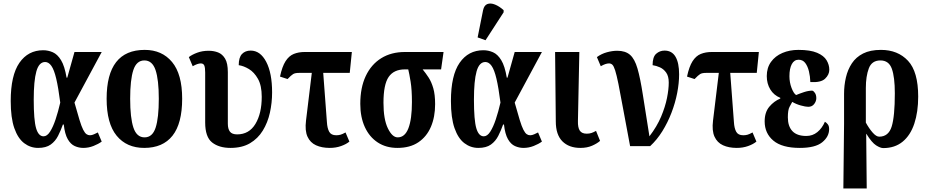

<svg xmlns="http://www.w3.org/2000/svg" viewBox="-20 -832 5280 1093"><path d="M197 10Q153 10 117.5 -17Q82 -44 61.5 -102.5Q41 -161 41 -257Q41 -403 90.5 -474.5Q140 -546 226 -546Q254 -546 280.5 -534.5Q307 -523 327.5 -489.5Q348 -456 359 -390H363L404 -536H559L404 -248Q421 -187 432.5 -149.5Q444 -112 453.5 -93.5Q463 -75 472 -68.5Q481 -62 492 -62Q503 -62 515 -67.5Q527 -73 537 -78L559 -26Q540 -12 512 -1Q484 10 454 10Q429 10 405.5 -0.5Q382 -11 365.5 -40Q349 -69 343 -123H338Q326 -89 310.5 -58.5Q295 -28 268.5 -9Q242 10 197 10ZM228 -56Q248 -56 265 -82.5Q282 -109 296.5 -152.5Q311 -196 323 -248Q312 -334 300 -384.5Q288 -435 272.5 -457Q257 -479 237 -479Q202 -479 187 -425.5Q172 -372 172 -265Q172 -148 185.5 -102Q199 -56 228 -56Z M801 10Q701 10 644 -59.5Q587 -129 587 -270Q587 -548 804 -548Q902 -548 959.5 -479Q1017 -410 1017 -270Q1017 -129 962 -59.5Q907 10 801 10ZM803 -50Q848 -50 866 -105.5Q884 -161 884 -270Q884 -378 865.5 -433Q847 -488 802 -488Q757 -488 739 -433Q721 -378 721 -270Q721 -161 739.5 -105.5Q758 -50 803 -50Z M1292 10Q1227 10 1187.5 -21Q1148 -52 1148 -135V-419Q1148 -447 1143 -459Q1138 -471 1123 -471Q1114 -471 1102.5 -467Q1091 -463 1077 -455L1055 -507Q1073 -521 1102.5 -532Q1132 -543 1168 -543Q1197 -543 1221.5 -533.5Q1246 -524 1261.5 -498Q1277 -472 1277 -421V-128Q1277 -98 1289 -82.5Q1301 -67 1330 -67Q1398 -67 1434 -126.5Q1470 -186 1470 -281Q1470 -345 1448.5 -383Q1427 -421 1397 -439Q1367 -457 1339 -461Q1339 -505 1357.5 -524.5Q1376 -544 1407 -544Q1462 -544 1495.5 -480Q1529 -416 1529 -306Q1529 -247 1516.5 -190.5Q1504 -134 1476 -88.5Q1448 -43 1403 -16.5Q1358 10 1292 10Z M1857 10Q1812 10 1779 -5Q1746 -20 1730.5 -54Q1715 -88 1722 -145L1755 -417H1682Q1660 -417 1649 -410.5Q1638 -404 1617 -382L1574 -396Q1586 -453 1605.5 -483.5Q1625 -514 1652.5 -525Q1680 -536 1714 -536H1983L1971 -417H1820L1841 -137Q1843 -102 1854 -82Q1865 -62 1894 -62Q1907 -62 1918 -65Q1929 -68 1947 -78L1969 -26Q1951 -11 1921.5 -0.5Q1892 10 1857 10Z M2242 10Q2178 10 2130.5 -21Q2083 -52 2057 -108.5Q2031 -165 2031 -241Q2031 -333 2062 -399Q2093 -465 2150 -500.5Q2207 -536 2285 -536H2505L2491 -437H2386Q2404 -415 2420 -390.5Q2436 -366 2446.5 -330Q2457 -294 2457 -239Q2457 -166 2433 -110Q2409 -54 2361.5 -22Q2314 10 2242 10ZM2244 -50Q2285 -50 2305 -102Q2325 -154 2325 -251Q2325 -321 2317.5 -367Q2310 -413 2304 -437H2285Q2222 -437 2192.5 -394Q2163 -351 2163 -247Q2163 -153 2188 -101.5Q2213 -50 2244 -50Z M2703 10Q2659 10 2623.5 -17Q2588 -44 2567.5 -102.5Q2547 -161 2547 -257Q2547 -403 2596.5 -474.5Q2646 -546 2732 -546Q2760 -546 2786.5 -534.5Q2813 -523 2833.5 -489.5Q2854 -456 2865 -390H2869L2910 -536H3065L2910 -248Q2927 -187 2938.5 -149.5Q2950 -112 2959.5 -93.5Q2969 -75 2978 -68.5Q2987 -62 2998 -62Q3009 -62 3021 -67.5Q3033 -73 3043 -78L3065 -26Q3046 -12 3018 -1Q2990 10 2960 10Q2935 10 2911.5 -0.5Q2888 -11 2871.5 -40Q2855 -69 2849 -123H2844Q2832 -89 2816.5 -58.5Q2801 -28 2774.5 -9Q2748 10 2703 10ZM2734 -56Q2754 -56 2771 -82.5Q2788 -109 2802.5 -152.5Q2817 -196 2829 -248Q2818 -334 2806 -384.5Q2794 -435 2778.5 -457Q2763 -479 2743 -479Q2708 -479 2693 -425.5Q2678 -372 2678 -265Q2678 -148 2691.5 -102Q2705 -56 2734 -56ZM2744 -603 2699 -619 2730 -774Q2736 -802 2754.5 -809Q2773 -816 2798 -806Q2823 -796 2847 -774V-762Z M3284 10Q3219 10 3181.5 -27.5Q3144 -65 3144 -141L3140 -536H3278L3270 -143Q3269 -106 3280.5 -88.5Q3292 -71 3320 -71Q3335 -71 3347 -75Q3359 -79 3373 -87L3396 -30Q3379 -15 3350.5 -2.5Q3322 10 3284 10Z M3567 0Q3542 -131 3526.5 -217Q3511 -303 3500.5 -354.5Q3490 -406 3482 -431Q3474 -456 3466 -463.5Q3458 -471 3447 -471Q3437 -471 3425.5 -467Q3414 -463 3400 -455L3378 -507Q3404 -526 3435 -534.5Q3466 -543 3494 -543Q3540 -543 3566.5 -520Q3593 -497 3609 -442Q3625 -387 3639.5 -293Q3654 -199 3677 -56Q3720 -112 3743.5 -168Q3767 -224 3777 -274Q3787 -324 3787 -362Q3787 -398 3772.5 -418.5Q3758 -439 3737 -448.5Q3716 -458 3695 -461Q3695 -508 3715.5 -526Q3736 -544 3763 -544Q3805 -544 3825.5 -509Q3846 -474 3846 -409Q3846 -359 3835 -302.5Q3824 -246 3802.5 -190Q3781 -134 3750.5 -85Q3720 -36 3681 0Z M4174 10Q4129 10 4096 -5Q4063 -20 4047.5 -54Q4032 -88 4039 -145L4072 -417H3999Q3977 -417 3966 -410.5Q3955 -404 3934 -382L3891 -396Q3903 -453 3922.5 -483.5Q3942 -514 3969.5 -525Q3997 -536 4031 -536H4300L4288 -417H4137L4158 -137Q4160 -102 4171 -82Q4182 -62 4211 -62Q4224 -62 4235 -65Q4246 -68 4264 -78L4286 -26Q4268 -11 4238.5 -0.5Q4209 10 4174 10Z M4533 10Q4432 10 4382.5 -31.5Q4333 -73 4333 -141Q4333 -193 4359.5 -224.5Q4386 -256 4422 -271V-275Q4385 -290 4365 -323Q4345 -356 4345 -399Q4345 -446 4369 -479.5Q4393 -513 4434 -530.5Q4475 -548 4525 -548Q4593 -548 4631.5 -531.5Q4670 -515 4685.5 -489Q4701 -463 4701 -435Q4701 -407 4677 -384Q4653 -361 4593 -365Q4592 -397 4585 -426Q4578 -455 4564 -473.5Q4550 -492 4526 -492Q4501 -492 4487.5 -467Q4474 -442 4474 -398Q4474 -363 4486 -331.5Q4498 -300 4512 -291Q4531 -299 4556.5 -307.5Q4582 -316 4604 -316Q4612 -314 4619.5 -302.5Q4627 -291 4627 -273Q4627 -256 4615 -240Q4603 -224 4581 -224Q4566 -224 4539 -231.5Q4512 -239 4490 -252Q4484 -241 4474.5 -223.5Q4465 -206 4465 -164Q4465 -113 4491 -85.5Q4517 -58 4570 -58Q4606 -58 4633 -80Q4660 -102 4676 -139Q4686 -133 4693 -123.5Q4700 -114 4700 -97Q4700 -54 4660.5 -22Q4621 10 4533 10Z M4781 241 4785 -128V-298Q4785 -346 4795.5 -391Q4806 -436 4829.5 -471.5Q4853 -507 4893.5 -527.5Q4934 -548 4995 -548Q5091 -548 5149 -486Q5207 -424 5207 -282Q5207 -195 5185 -128.5Q5163 -62 5118.5 -25.5Q5074 11 5008 11Q4992 11 4967.5 -4.5Q4943 -20 4912 -70H4911L4914 241ZM4985 -54Q5038 -54 5056 -111.5Q5074 -169 5074 -301Q5074 -393 5057 -440.5Q5040 -488 4992 -488Q4943 -488 4926 -443Q4909 -398 4909 -331V-134Q4927 -101 4947.5 -77.5Q4968 -54 4985 -54Z"/></svg>

Font: Noto Serif ExtraCondensed
Style: Bold
Weight: 700
Width: 2
Designer: Monotype Design Team
Foundry: Monotype Imaging Inc.
Version: Version 2.014; ttfautohint (v1.8.4.7-5d5b)